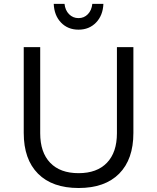

<svg xmlns="http://www.w3.org/2000/svg" viewBox="-20 -947 811 991"><path d="M187.5 -259.3Q187.5 -160.6 239 -106.9Q290.5 -53.2 385.7 -53.2Q480.5 -53.2 532 -106.9Q583.5 -160.6 583.5 -259.3V-703.6H668.5V-260.7Q668.5 -124.5 595 -50.5Q521.5 23.4 385.7 23.4Q250 23.4 176.3 -50.5Q102.5 -124.5 102.5 -260.7V-703.6H187.5ZM257.3 -927.2H313Q316.4 -894 336.4 -873.8Q356.4 -853.5 385.3 -853.5Q414.1 -853.5 433.6 -873.8Q453.1 -894 456.5 -927.2H513.7Q511.2 -867.2 475.8 -830.6Q440.4 -793.9 385.3 -793.9Q330.1 -793.9 294.9 -830.6Q259.8 -867.2 257.3 -927.2Z"/></svg>

Font: Metrophobic
Style: Regular
Weight: 400
Designer: Vernon Adams
Foundry: Vernon Adams
Version: Version 3.200; ttfautohint (v1.8.4.7-5d5b);gftools[0.9.23]